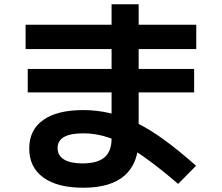

<svg xmlns="http://www.w3.org/2000/svg" viewBox="-20 -823 1040 900"><path d="M370 57Q249 57 183 9Q117 -39 117 -127Q117 -214 182.5 -260.5Q248 -307 370 -307Q435 -307 495.5 -292.5Q556 -278 619 -247.5Q682 -217 750.5 -167Q819 -117 899 -46L815 39Q738 -27 676.5 -72Q615 -117 563.5 -145Q512 -173 465 -185.5Q418 -198 370 -198Q250 -198 250 -129Q250 -94 280 -75.5Q310 -57 367 -57Q437 -57 470 -85.5Q503 -114 503 -173V-803H630V-173Q630 -59 565 -1Q500 57 370 57ZM110 -390V-500H890V-390ZM100 -593V-707H900V-593Z"/></svg>

Font: M PLUS 1 Thin
Style: Bold
Weight: 700
Version: Version 1.001